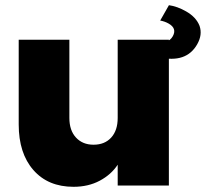

<svg xmlns="http://www.w3.org/2000/svg" viewBox="-20 -714 792 739"><path d="M630 -561V0H433V-80Q408 -42 364 -18.5Q320 5 263 5Q165 5 108.5 -59.5Q52 -124 52 -235V-561H247V-260Q247 -212 272.5 -184.5Q298 -157 340 -157Q383 -157 408 -184.5Q433 -212 433 -260V-561ZM580.1 -553.4Q603.7 -550.3 620.1 -554.8Q635.9 -558.4 644.8 -574.1Q662.1 -604.5 629.1 -623.3Q614.3 -631.7 596.6 -634.9L630.2 -694Q662.2 -689.6 696.1 -670.3Q735.2 -648 748.2 -614.2Q759.8 -580 739 -543.5Q697 -469.6 592.1 -493.6Z"/></svg>

Font: DVN-Poppins ExtBd
Style: Regular
Weight: 800
Designer: Ninad Kale (Devanagari), Jonny Pinhorn (Latin)
Foundry: Indian Type Foundry
Version: 4.004